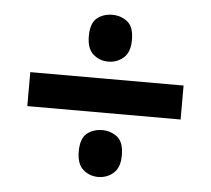

<svg xmlns="http://www.w3.org/2000/svg" viewBox="-43 -655 667 606"><g transform="rotate(5 290.5 -352.0)"><path d="M46.9 -298.7V-406.3H532.6V-298.7ZM289 -95.4Q261.4 -95.4 241.2 -113.1Q221.1 -130.9 221.1 -170.1Q221.1 -211.7 241.2 -227.8Q261.3 -243.8 289.3 -243.8Q316.5 -243.8 337.1 -227.8Q357.7 -211.7 357.7 -170.1Q357.7 -130.9 337.1 -113.1Q316.5 -95.4 289 -95.4ZM289 -460.8Q261.4 -460.8 241.2 -478.5Q221.1 -496.3 221.1 -535.5Q221.1 -577.1 241.2 -593.2Q261.3 -609.2 289.3 -609.2Q316.5 -609.2 337.1 -593.2Q357.7 -577.1 357.7 -535.5Q357.7 -496.3 337.1 -478.5Q316.5 -460.8 289 -460.8Z"/></g></svg>

Font: Noto Sans Meetei Mayek
Style: Regular
Weight: 400
Designer: Monotype Design Team and Neelakash Kshetrimayum
Foundry: Monotype Imaging Inc.
Version: Version 2.002